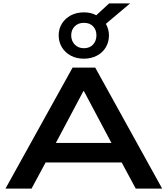

<svg xmlns="http://www.w3.org/2000/svg" viewBox="-20 -1099 977 1119"><path d="M12 0 403 -705H535L925 0H771L665 -197L733 -152H202L270 -197L164 0ZM466 -568 288 -233 251 -266H684L647 -233L469 -568ZM469 -757Q426 -757 393 -774.5Q360 -792 341 -823Q322 -854 322 -893Q322 -931 341 -961.5Q360 -992 393 -1009.5Q426 -1027 469 -1027Q489 -1027 507 -1023Q525 -1019 541 -1010L616 -1079H738L597 -960Q605 -946 610 -929Q615 -912 615 -893Q615 -854 596.5 -823Q578 -792 544.5 -774.5Q511 -757 469 -757ZM469 -818Q503 -818 522.5 -839.5Q542 -861 542 -893Q542 -925 522.5 -945.5Q503 -966 469 -966Q436 -966 415.5 -945.5Q395 -925 395 -893Q395 -861 415.5 -839.5Q436 -818 469 -818Z"/></svg>

Font: Nunito Sans 10pt Expanded
Style: Bold
Weight: 700
Width: 7
Designer: Vernon Adams
Foundry: Vernon Adams
Version: Version 3.101;gftools[0.9.27]